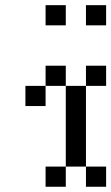

<svg xmlns="http://www.w3.org/2000/svg" viewBox="-20 -712 425 732"><path d="M153.8 -76.9H230.8V0H153.8ZM307.7 -76.9H384.6V0H307.7ZM230.8 -153.8H307.7V-76.9H230.8ZM230.8 -230.8H307.7V-153.8H230.8ZM230.8 -307.7H307.7V-230.8H230.8ZM230.8 -384.6H307.7V-307.7H230.8ZM153.8 -461.5H230.8V-384.6H153.8ZM76.9 -384.6H153.8V-307.7H76.9ZM307.7 -461.5H384.6V-384.6H307.7ZM153.8 -692.3H230.8V-615.4H153.8ZM307.7 -692.3H384.6V-615.4H307.7Z"/></svg>

Font: Jacquarda Bastarda 9
Style: Regular
Weight: 400
Designer: Sarah Cadigan-Fried
Version: Version 1.000; ttfautohint (v1.8.4.7-5d5b)